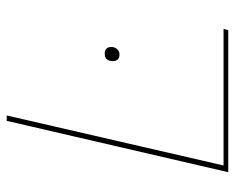

<svg xmlns="http://www.w3.org/2000/svg" viewBox="-84 -616 700 572"><g transform="rotate(-90 266.0 -330.0)"><path d="M59 -14H466L462 0H39L192 -660H208ZM390 -324Q370 -324 370 -344Q370 -368 392 -368Q412 -368 412 -348Q412 -338 405.5 -331Q399 -324 390 -324Z"/></g></svg>

Font: Elaine Sans Thin
Style: Italic
Weight: 250
Italic angle: -13°
Designer: Wei Huang
Foundry: Wei Huang
Version: Version 2.001;December 24, 2019;FontCreator 12.0.0.2547 64-b